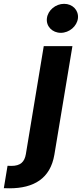

<svg xmlns="http://www.w3.org/2000/svg" viewBox="-125 -789 431 1013"><path d="M105.8 -545.5 11.4 24.5C4.3 65.3 -16.7 86.3 -65.3 86.3C-71.4 86.3 -78.1 86.3 -85.2 85.6L-104.8 203.8C-93.8 204.2 -84.9 204.5 -75.3 204.5C53.3 204.5 140.6 153.1 161.9 27L257.1 -545.5ZM122.5 -692.5C117.2 -650.6 150.6 -615.8 195.7 -615.8C240.8 -615.8 281.2 -650.6 286.2 -692.5C290.8 -734.7 258.2 -768.8 213.1 -768.8C168.3 -768.8 127.5 -734.7 122.5 -692.5Z"/></svg>

Font: Margiela Sans
Style: Bold Italic
Weight: 700
Italic angle: -9.39999°
Designer: Stefan Endress, Andreas Faust
Version: Version 1.100;FEAKit 1.0